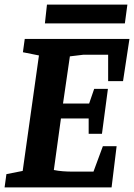

<svg xmlns="http://www.w3.org/2000/svg" viewBox="-24 -818 585 838"><path d="M-4 0 4 -58 75 -72 146 -576 76 -590 84 -648H541L513 -464H448V-579H339L281 -572L251 -366H365L387 -430H447L421 -234H363V-301H242L211 -76Q230 -72 251 -70.5Q272 -69 290 -69H384L425 -180H485L463 0ZM172 -716 181 -798H532L521 -716Z"/></svg>

Font: Faustina Light
Style: Bold Italic
Weight: 700
Italic angle: -8°
Version: Version 1.200